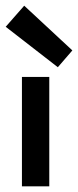

<svg xmlns="http://www.w3.org/2000/svg" viewBox="-28 -654 274 674"><path d="M0 0ZM49 0H145V-384H49ZM175 -418 226 -477 57 -634 -8 -560Z"/></svg>

Font: Cambay Devanagari
Style: Regular
Weight: 700
Designer: Pooja Saxena
Foundry: Pooja Saxena
Version: Version 1.095;PS 001.095;hotconv 1.0.70;makeotf.lib2.5.58329